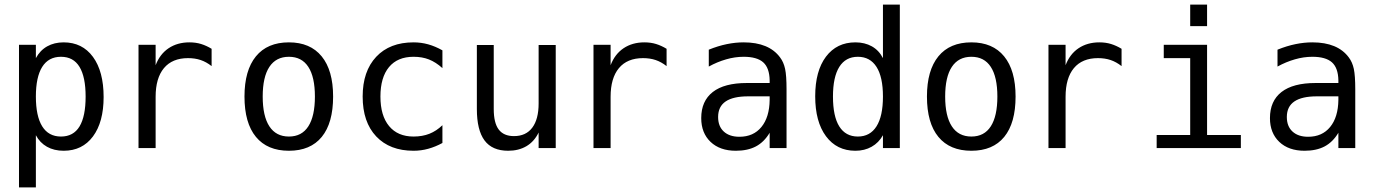

<svg xmlns="http://www.w3.org/2000/svg" viewBox="-20 -651 6040 844"><path d="M137.7 -56.6V172.9H63.5V-454.1H137.7V-395.5Q156.2 -429.7 187.5 -447.3Q218.8 -464.8 259.8 -464.8Q341.8 -464.8 388.7 -400.9Q435.5 -336.9 435.5 -224.6Q435.5 -114.3 388.7 -51.3Q341.8 11.7 259.8 11.7Q217.8 11.7 186.5 -5.9Q155.3 -23.4 137.7 -56.6ZM356.4 -226.6Q356.4 -312.5 329.6 -356.9Q302.7 -401.4 248 -401.4Q193.4 -401.4 165.5 -356.9Q137.7 -312.5 137.7 -226.6Q137.7 -140.6 165.5 -95.7Q193.4 -50.8 248 -50.8Q302.7 -50.8 329.6 -95.2Q356.4 -139.6 356.4 -226.6Z M910.2 -360.4Q886.7 -378.9 861.8 -387.2Q836.9 -395.5 806.6 -395.5Q737.3 -395.5 700.7 -351.6Q664.1 -307.6 664.1 -225.6V0H588.9V-454.1H664.1V-364.3Q682.6 -413.1 721.2 -439Q759.8 -464.8 812.5 -464.8Q840.8 -464.8 864.3 -457.5Q887.7 -450.2 910.2 -436.5Z M1250 -401.4Q1193.4 -401.4 1164.1 -356.9Q1134.8 -312.5 1134.8 -226.6Q1134.8 -140.6 1164.1 -95.7Q1193.4 -50.8 1250 -50.8Q1306.6 -50.8 1335.4 -95.7Q1364.3 -140.6 1364.3 -226.6Q1364.3 -312.5 1335.4 -356.9Q1306.6 -401.4 1250 -401.4ZM1250 -464.8Q1343.8 -464.8 1394 -403.3Q1444.3 -341.8 1444.3 -226.6Q1444.3 -110.4 1394.5 -49.3Q1344.7 11.7 1250 11.7Q1155.3 11.7 1105 -49.3Q1054.7 -110.4 1054.7 -226.6Q1054.7 -341.8 1105 -403.3Q1155.3 -464.8 1250 -464.8Z M1924.8 -22.5Q1894.5 -5.9 1862.8 2.9Q1831.1 11.7 1797.9 11.7Q1693.4 11.7 1633.8 -51.3Q1574.2 -114.3 1574.2 -226.6Q1574.2 -337.9 1633.8 -401.4Q1693.4 -464.8 1797.9 -464.8Q1831.1 -464.8 1862.3 -456.1Q1893.6 -447.3 1924.8 -429.7V-351.6Q1895.5 -377.9 1865.7 -389.6Q1835.9 -401.4 1797.9 -401.4Q1727.5 -401.4 1689.9 -356Q1652.3 -310.5 1652.3 -226.6Q1652.3 -142.6 1690.4 -96.7Q1728.5 -50.8 1797.9 -50.8Q1836.9 -50.8 1867.7 -63Q1898.4 -75.2 1924.8 -100.6Z M2076.2 -171.9V-453.1H2150.4V-171.9Q2150.4 -110.4 2172.4 -81.5Q2194.3 -52.7 2239.3 -52.7Q2292 -52.7 2319.8 -89.8Q2347.7 -127 2347.7 -196.3V-453.1H2422.9V0H2347.7V-68.4Q2328.1 -28.3 2293.9 -8.3Q2259.8 11.7 2213.9 11.7Q2143.6 11.7 2109.9 -33.7Q2076.2 -79.1 2076.2 -171.9Z M2910.2 -360.4Q2886.7 -378.9 2861.8 -387.2Q2836.9 -395.5 2806.6 -395.5Q2737.3 -395.5 2700.7 -351.6Q2664.1 -307.6 2664.1 -225.6V0H2588.9V-454.1H2664.1V-364.3Q2682.6 -413.1 2721.2 -439Q2759.8 -464.8 2812.5 -464.8Q2840.8 -464.8 2864.3 -457.5Q2887.7 -450.2 2910.2 -436.5Z M3293 -227.5H3268.6Q3203.1 -227.5 3169.9 -205.1Q3136.7 -182.6 3136.7 -136.7Q3136.7 -95.7 3161.6 -72.8Q3186.5 -49.8 3230.5 -49.8Q3292 -49.8 3327.1 -92.8Q3362.3 -135.7 3363.3 -211.9V-227.5ZM3437.5 -258.8V0H3363.3V-67.4Q3338.9 -26.4 3302.7 -7.3Q3266.6 11.7 3214.8 11.7Q3144.5 11.7 3103.5 -27.3Q3062.5 -66.4 3062.5 -131.8Q3062.5 -207 3113.3 -246.6Q3164.1 -286.1 3262.7 -286.1H3363.3V-297.9Q3362.3 -352.5 3335 -377Q3307.6 -401.4 3249 -401.4Q3210.9 -401.4 3171.9 -390.1Q3132.8 -378.9 3095.7 -358.4V-432.6Q3136.7 -449.2 3174.8 -457Q3212.9 -464.8 3249 -464.8Q3304.7 -464.8 3344.7 -448.2Q3384.8 -431.6 3409.2 -398.4Q3424.8 -377.9 3431.2 -348.1Q3437.5 -318.4 3437.5 -258.8Z M3861.3 -395.5V-630.9H3935.5V0H3861.3V-56.6Q3842.8 -23.4 3811.5 -5.9Q3780.3 11.7 3740.2 11.7Q3658.2 11.7 3610.8 -52.2Q3563.5 -116.2 3563.5 -227.5Q3563.5 -338.9 3610.8 -401.9Q3658.2 -464.8 3740.2 -464.8Q3781.2 -464.8 3812.5 -447.3Q3843.8 -429.7 3861.3 -395.5ZM3641.6 -226.6Q3641.6 -139.6 3669.4 -95.2Q3697.3 -50.8 3751 -50.8Q3804.7 -50.8 3833 -95.7Q3861.3 -140.6 3861.3 -226.6Q3861.3 -312.5 3833 -356.9Q3804.7 -401.4 3751 -401.4Q3697.3 -401.4 3669.4 -356.9Q3641.6 -312.5 3641.6 -226.6Z M4250 -401.4Q4193.4 -401.4 4164.1 -356.9Q4134.8 -312.5 4134.8 -226.6Q4134.8 -140.6 4164.1 -95.7Q4193.4 -50.8 4250 -50.8Q4306.6 -50.8 4335.4 -95.7Q4364.3 -140.6 4364.3 -226.6Q4364.3 -312.5 4335.4 -356.9Q4306.6 -401.4 4250 -401.4ZM4250 -464.8Q4343.8 -464.8 4394 -403.3Q4444.3 -341.8 4444.3 -226.6Q4444.3 -110.4 4394.5 -49.3Q4344.7 11.7 4250 11.7Q4155.3 11.7 4105 -49.3Q4054.7 -110.4 4054.7 -226.6Q4054.7 -341.8 4105 -403.3Q4155.3 -464.8 4250 -464.8Z M4910.2 -360.4Q4886.7 -378.9 4861.8 -387.2Q4836.9 -395.5 4806.6 -395.5Q4737.3 -395.5 4700.7 -351.6Q4664.1 -307.6 4664.1 -225.6V0H4588.9V-454.1H4664.1V-364.3Q4682.6 -413.1 4721.2 -439Q4759.8 -464.8 4812.5 -464.8Q4840.8 -464.8 4864.3 -457.5Q4887.7 -450.2 4910.2 -436.5Z M5095.7 -454.1H5286.1V-57.6H5434.6V0H5064.5V-57.6H5211.9V-395.5H5095.7ZM5211.9 -630.9H5286.1V-536.1H5211.9Z M5793 -227.5H5768.6Q5703.1 -227.5 5669.9 -205.1Q5636.7 -182.6 5636.7 -136.7Q5636.7 -95.7 5661.6 -72.8Q5686.5 -49.8 5730.5 -49.8Q5792 -49.8 5827.1 -92.8Q5862.3 -135.7 5863.3 -211.9V-227.5ZM5937.5 -258.8V0H5863.3V-67.4Q5838.9 -26.4 5802.7 -7.3Q5766.6 11.7 5714.8 11.7Q5644.5 11.7 5603.5 -27.3Q5562.5 -66.4 5562.5 -131.8Q5562.5 -207 5613.3 -246.6Q5664.1 -286.1 5762.7 -286.1H5863.3V-297.9Q5862.3 -352.5 5835 -377Q5807.6 -401.4 5749 -401.4Q5710.9 -401.4 5671.9 -390.1Q5632.8 -378.9 5595.7 -358.4V-432.6Q5636.7 -449.2 5674.8 -457Q5712.9 -464.8 5749 -464.8Q5804.7 -464.8 5844.7 -448.2Q5884.8 -431.6 5909.2 -398.4Q5924.8 -377.9 5931.2 -348.1Q5937.5 -318.4 5937.5 -258.8Z"/></svg>

Font: BabelStone Mayan Numerals
Style: Regular
Weight: 400
Designer: Andrew West
Foundry: BabelStone
Version: Version 11.000 June 09, 2018